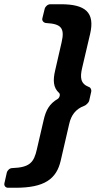

<svg xmlns="http://www.w3.org/2000/svg" viewBox="-26 -699 451 907"><path d="M265 -499 234 -364C224 -320 225 -285 253 -260C260 -254 256 -238 247 -232C208 -209 191 -180 180 -131L148 7C134 69 114 92 32 95C20 95 9 105 6 117L-5 166C-8 178 0 188 12 188H47C184 188 241 147 261 59L301 -114C310 -154 331 -184 372 -199C379 -201 393 -214 395 -222L405 -266C407 -275 402 -286 394 -288C353 -304 352 -334 362 -378L400 -540C423 -641 377 -679 261 -679H212C200 -679 188 -669 185 -657L174 -612C171 -600 182 -590 194 -590C262 -586 281 -567 265 -499Z"/></svg>

Font: DIN Rundschrift
Style: BreitKursiv
Weight: 400
Width: 7
Version: Version 1.027